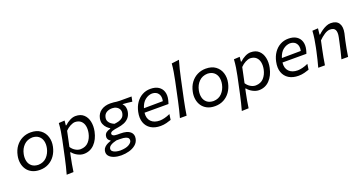

<svg xmlns="http://www.w3.org/2000/svg" viewBox="-42 -1565 4899 2587"><g transform="rotate(-20 2407.5 -271.0)"><path d="M274 11Q208 11 161.2 -12.8Q114.5 -36.5 87 -77Q59.5 -117.5 51.5 -168.8Q43.5 -220 55 -274.5Q70 -348.5 109 -400.8Q148 -453 203.5 -480.5Q259 -508 324 -508Q409.5 -508 463.8 -467.8Q518 -427.5 538.2 -362.2Q558.5 -297 542.5 -222.5Q527.5 -152.5 490.5 -100Q453.5 -47.5 398.2 -18.2Q343 11 274 11ZM277 -61Q352 -63.5 398 -112.2Q444 -161 459 -232Q470.5 -288 459 -333.5Q447.5 -379 413.2 -406.5Q379 -434 323.5 -436Q248.5 -433.5 201 -386Q153.5 -338.5 138.5 -265Q127.5 -211 138.2 -165.2Q149 -119.5 183.5 -91Q218 -62.5 277 -61Z M587.5 195Q602.5 140 615.8 87.2Q629 34.5 642 -26.5L693.5 -269Q705 -323.5 713.8 -381.2Q722.5 -439 726 -496L810.5 -501L803.5 -433.5H812.5Q841 -462.5 884.5 -485.2Q928 -508 967.5 -508Q1041 -508 1084.2 -468.2Q1127.5 -428.5 1141.2 -363.5Q1155 -298.5 1139.5 -223.5Q1117 -116 1055 -52.5Q993 11 903 11Q861.5 11 816.5 -12Q771.5 -35 742.5 -72H734.5L724 -23Q712 35 702.8 86Q693.5 137 686 192ZM884 -64Q957 -66 999 -112.5Q1041 -159 1056 -230.5Q1067 -285.5 1058 -331Q1049 -376.5 1018.2 -404.5Q987.5 -432.5 934.5 -434Q903.5 -433 865.2 -413Q827 -393 795.5 -360L750 -144Q774.5 -106 810.8 -85Q847 -64 884 -64Z M1371 202Q1316.5 202 1269.8 187Q1223 172 1197.8 141.8Q1172.5 111.5 1182 65.5Q1188 38.5 1208 19Q1228 -0.5 1253 -12.5Q1278 -24.5 1300 -30.5V-37Q1293 -40.5 1282.2 -50.2Q1271.5 -60 1265 -76.2Q1258.5 -92.5 1263.5 -116Q1270 -146 1294 -162.8Q1318 -179.5 1351.5 -187V-194.5Q1333.5 -204 1310 -226.8Q1286.5 -249.5 1272.2 -284.8Q1258 -320 1267.5 -366Q1281.5 -434 1334.8 -470.8Q1388 -507.5 1466.5 -507.5Q1496 -507.5 1515.8 -505Q1535.5 -502.5 1554.5 -499.8Q1573.5 -497 1600 -497H1769.5L1755 -427.5Q1720 -432.5 1686.2 -436Q1652.5 -439.5 1619 -441.5Q1643 -415 1650.2 -384.2Q1657.5 -353.5 1651 -320Q1641 -269 1612.8 -237.8Q1584.5 -206.5 1543.8 -190Q1503 -173.5 1456 -167Q1402 -160 1373.2 -150Q1344.5 -140 1340.5 -122Q1337 -103.5 1355.2 -91.8Q1373.5 -80 1415 -80H1455Q1554.5 -80 1597.2 -42.2Q1640 -4.5 1626.5 57.5Q1616 108 1576.8 140Q1537.5 172 1483 187Q1428.5 202 1371 202ZM1427.5 -229.5Q1458.5 -232.5 1489 -240.5Q1519.5 -248.5 1542.8 -267.5Q1566 -286.5 1574 -323Q1581.5 -356 1568.8 -381.8Q1556 -407.5 1529.2 -422.5Q1502.5 -437.5 1468.5 -437.5Q1420 -437.5 1386 -416.5Q1352 -395.5 1343 -350Q1337 -319 1348.8 -295.2Q1360.5 -271.5 1382.2 -255.2Q1404 -239 1427.5 -229.5ZM1379.5 135.5Q1461 133.5 1502 109.5Q1543 85.5 1549 59Q1553 40.5 1545 24.5Q1537 8.5 1509 -1.2Q1481 -11 1425 -11H1375Q1353 -6 1327.5 3Q1302 12 1282.5 26.2Q1263 40.5 1258.5 60Q1253 87 1270.8 103.5Q1288.5 120 1318.8 127.5Q1349 135 1379.5 135.5Z M2004 11Q1920.5 11 1864.5 -24.2Q1808.5 -59.5 1786.5 -123Q1764.5 -186.5 1782.5 -271.5Q1797.5 -343 1834 -396Q1870.5 -449 1923.5 -478Q1976.5 -507 2041 -507Q2112 -507 2156.5 -477.8Q2201 -448.5 2216.8 -398.5Q2232.5 -348.5 2218 -286Q2215 -272.5 2210.5 -258Q2206 -243.5 2202 -231.5H1859Q1849.5 -152 1892.8 -106.8Q1936 -61.5 2018.5 -61.5Q2046.5 -61.5 2086 -71Q2125.5 -80.5 2167.5 -100L2156 -20Q2129.5 -10 2088.2 0.5Q2047 11 2004 11ZM2041.5 -440.5Q1987.5 -438.5 1941 -402Q1894.5 -365.5 1872 -291L2143.5 -293.5L2144 -295Q2157.5 -357.5 2130 -398Q2102.5 -438.5 2041.5 -440.5Z M2282 0Q2297 -55 2309.8 -106.5Q2322.5 -158 2335.5 -219L2393.5 -493Q2406.5 -555.5 2416.2 -614.5Q2426 -673.5 2430.5 -730L2538.5 -743.5Q2503.5 -623.5 2476.5 -494L2418 -219Q2405 -156.5 2395.8 -105.8Q2386.5 -55 2378 0Z M2785 11Q2719 11 2672.2 -12.8Q2625.5 -36.5 2598 -77Q2570.5 -117.5 2562.5 -168.8Q2554.5 -220 2566 -274.5Q2581 -348.5 2620 -400.8Q2659 -453 2714.5 -480.5Q2770 -508 2835 -508Q2920.5 -508 2974.8 -467.8Q3029 -427.5 3049.2 -362.2Q3069.5 -297 3053.5 -222.5Q3038.5 -152.5 3001.5 -100Q2964.5 -47.5 2909.2 -18.2Q2854 11 2785 11ZM2788 -61Q2863 -63.5 2909 -112.2Q2955 -161 2970 -232Q2981.5 -288 2970 -333.5Q2958.5 -379 2924.2 -406.5Q2890 -434 2834.5 -436Q2759.5 -433.5 2712 -386Q2664.5 -338.5 2649.5 -265Q2638.5 -211 2649.2 -165.2Q2660 -119.5 2694.5 -91Q2729 -62.5 2788 -61Z M3098.5 195Q3113.5 140 3126.8 87.2Q3140 34.5 3153 -26.5L3204.5 -269Q3216 -323.5 3224.8 -381.2Q3233.5 -439 3237 -496L3321.5 -501L3314.5 -433.5H3323.5Q3352 -462.5 3395.5 -485.2Q3439 -508 3478.5 -508Q3552 -508 3595.2 -468.2Q3638.5 -428.5 3652.2 -363.5Q3666 -298.5 3650.5 -223.5Q3628 -116 3566 -52.5Q3504 11 3414 11Q3372.5 11 3327.5 -12Q3282.5 -35 3253.5 -72H3245.5L3235 -23Q3223 35 3213.8 86Q3204.5 137 3197 192ZM3395 -64Q3468 -66 3510 -112.5Q3552 -159 3567 -230.5Q3578 -285.5 3569 -331Q3560 -376.5 3529.2 -404.5Q3498.5 -432.5 3445.5 -434Q3414.5 -433 3376.2 -413Q3338 -393 3306.5 -360L3261 -144Q3285.5 -106 3321.8 -85Q3358 -64 3395 -64Z M3982 11Q3898.5 11 3842.5 -24.2Q3786.5 -59.5 3764.5 -123Q3742.5 -186.5 3760.5 -271.5Q3775.5 -343 3812 -396Q3848.5 -449 3901.5 -478Q3954.5 -507 4019 -507Q4090 -507 4134.5 -477.8Q4179 -448.5 4194.8 -398.5Q4210.5 -348.5 4196 -286Q4193 -272.5 4188.5 -258Q4184 -243.5 4180 -231.5H3837Q3827.5 -152 3870.8 -106.8Q3914 -61.5 3996.5 -61.5Q4024.5 -61.5 4064 -71Q4103.5 -80.5 4145.5 -100L4134 -20Q4107.5 -10 4066.2 0.5Q4025 11 3982 11ZM4019.5 -440.5Q3965.5 -438.5 3919 -402Q3872.5 -365.5 3850 -291L4121.5 -293.5L4122 -295Q4135.5 -357.5 4108 -398Q4080.5 -438.5 4019.5 -440.5Z M4265.5 0Q4280.5 -55 4293.2 -106.5Q4306 -158 4319 -219L4329.5 -269Q4341 -323.5 4349.8 -381.2Q4358.5 -439 4362 -496L4444 -501L4434.5 -413H4443Q4464.5 -434.5 4495.2 -456.5Q4526 -478.5 4560 -493.2Q4594 -508 4626.5 -508Q4708.5 -508 4741.8 -456.5Q4775 -405 4756 -315Q4751.5 -294 4745.5 -270.8Q4739.5 -247.5 4733.5 -219Q4720.5 -158 4711 -106.5Q4701.5 -55 4693.5 0H4598Q4612.5 -55 4624.8 -105.8Q4637 -156.5 4649.5 -215.5L4666 -292.5Q4680 -359 4662.8 -394.5Q4645.5 -430 4588 -430Q4551 -430 4506.5 -400.8Q4462 -371.5 4426 -334L4401 -216Q4388.5 -156.5 4379.2 -105.8Q4370 -55 4361.5 0Z"/></g></svg>

Font: Commissioner Flair
Style: Italic
Weight: 400
Italic angle: -12°
Designer: Kostas Bartsokas
Foundry: Kostas Bartsokas
Version: Version 1.000; ttfautohint (v1.8.3)